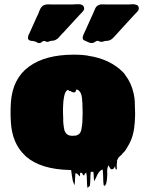

<svg xmlns="http://www.w3.org/2000/svg" viewBox="-20 -786 682 899"><path d="M612 -276Q613 -260 612.5 -244Q612 -228 611 -213Q609 -182 602 -155.5Q595 -129 582 -107Q578 -100 574 -93Q570 -86 565 -79Q560 -73 554 -68Q554 -67 553.5 -66.5Q553 -66 553 -66Q549 -60 543 -56Q542 -55 541 -54Q540 -53 538 -51Q537 -50 536 -49Q535 -48 534 -47L528 -34Q528 -30 528 -26.5Q528 -23 527 -19Q526 -12 527 -0.5Q528 11 523 7Q520 4 519.5 -0.5Q519 -5 519 -9Q519 -7 517 -5Q516 -2 513.5 1.5Q511 5 507 6Q500 9 495.5 1.5Q491 -6 489 -10Q489 -10 489 -10.5Q489 -11 488 -12Q481 1 482 17.5Q483 34 481 50Q481 54 480 59.5Q479 65 478 70Q477 76 473 81Q473 84 469 84Q465 82 465 79Q463 62 463 44Q463 26 461 9Q461 9 460.5 8.5Q460 8 459 8Q456 9 453 11Q450 13 448 15Q441 22 436 32Q433 38 430.5 44Q428 50 425 55Q424 56 422.5 59.5Q421 63 421 62Q419 51 419 40Q419 29 417 19Q419 19 411.5 18.5Q404 18 405 19Q403 35 403 51Q403 67 401 83Q401 84 397.5 87Q394 90 393 91Q392 92 390.5 92.5Q389 93 389 92Q387 75 387 57.5Q387 40 384 23Q381 24 379 26Q377 28 377 28Q376 29 375.5 31.5Q375 34 373 36Q372 36 368 32Q367 30 366.5 28Q366 26 364 25Q364 24 363.5 24Q363 24 363 24Q362 23 362 23.5Q362 24 361 23H355Q355 27 355 31Q355 35 353 40Q353 40 345 31Q340 26 340 26.5Q340 27 337 26Q333 26 333 25Q332 39 331.5 52.5Q331 66 329 80Q329 82 327.5 78Q326 74 325 72Q324 69 323 66.5Q322 64 321 61Q318 48 316.5 35.5Q315 23 313 10H307Q171 7 102 -53L96 -59Q37 -115 31 -213Q28 -260 31 -307Q39 -418 115.5 -474Q192 -530 325 -530H334Q348 -530 362 -529Q376 -528 389 -526Q391 -526 392 -525Q495 -510 557 -447Q559 -445 562.5 -440.5Q566 -436 567 -434Q595 -397 605 -351Q605 -350 605.5 -349Q606 -348 606 -347Q610 -330 611 -311.5Q612 -293 612 -276ZM294 -157Q297 -155 301 -153Q312 -150 318 -150Q324 -150 330 -151H336Q340 -153 343.5 -154.5Q347 -156 350 -158Q358 -166 360.5 -177Q363 -188 364 -198Q365 -204 365.5 -211Q366 -218 366 -225Q367 -239 367 -258Q367 -277 366 -292Q366 -297 366 -302Q366 -307 365 -311Q365 -315 364.5 -318.5Q364 -322 364 -326Q361 -352 350 -361Q346 -365 344.5 -365.5Q343 -366 341 -366Q340 -366 339 -366.5Q338 -367 337 -366Q336 -365 335.5 -361.5Q335 -358 333 -356Q332 -354 327.5 -353.5Q323 -353 321 -354Q315 -355 310 -360H304Q303 -361 302 -362.5Q301 -364 299 -365Q296 -365 293 -362Q286 -356 283 -345.5Q280 -335 278 -321Q277 -318 277 -313Q277 -310 276.5 -306.5Q276 -303 276 -299Q275 -291 275 -280Q275 -269 275 -258Q275 -251 275.5 -244.5Q276 -238 276 -231Q276 -224 276 -217Q276 -210 277 -205Q279 -187 281.5 -177Q284 -167 294 -157ZM626 -735Q623 -731 619.5 -727.5Q616 -724 612 -720L589 -695Q588 -694 583.5 -689Q579 -684 577 -682L544 -646L526 -626Q519 -619 511 -610Q503 -601 492 -597Q488 -595 482.5 -595Q477 -595 472 -594Q468 -593 463 -591.5Q458 -590 453 -590Q449 -591 445 -592.5Q441 -594 437 -595Q433 -595 427.5 -591.5Q422 -588 418 -586Q409 -583 400 -586Q391 -589 379 -595Q378 -595 378 -595.5Q378 -596 377 -596Q369 -598 368 -605Q367 -606 367 -611Q367 -613 369 -619Q371 -624 373 -628.5Q375 -633 377 -637L419 -730Q419 -731 421 -735Q424 -742 427 -748.5Q430 -755 436 -759Q446 -766 459 -765.5Q472 -765 483 -765H582Q588 -765 596.5 -766Q605 -767 612 -765Q630 -763 630 -746Q630 -741 626 -735ZM355 -719 288 -646Q284 -641 278.5 -635.5Q273 -630 268 -625L254 -609Q250 -604 241 -600Q241 -599 240.5 -599Q240 -599 240 -599Q239 -599 238 -598Q231 -595 221 -595Q220 -595 219 -594.5Q218 -594 216 -594Q212 -593 208.5 -591.5Q205 -590 201 -590Q197 -590 193 -592.5Q189 -595 185 -594Q179 -593 174.5 -588.5Q170 -584 162 -584Q157 -585 152.5 -588Q148 -591 143 -592Q136 -594 131 -594.5Q126 -595 123 -595Q122 -595 122 -596Q119 -596 117 -598Q116 -598 115 -599Q111 -603 111 -606Q111 -609 111 -611Q111 -617 115 -625Q118 -629 119 -633L155 -713L158 -718Q161 -726 165 -736.5Q169 -747 175 -754Q181 -761 192 -764Q200 -766 209.5 -765.5Q219 -765 227 -765H314Q325 -765 337 -766Q349 -767 359 -765L366 -762Q372 -758 373 -752Q374 -749 374 -746Q374 -742 372.5 -739Q371 -736 369 -734Q366 -730 362.5 -726.5Q359 -723 355 -719Z"/></svg>

Font: Rubik Wet Paint
Style: Regular
Weight: 400
Designer: Hubert and Fischer, NaN
Foundry: Hubert and Fischer, NaN
Version: Version 2.200